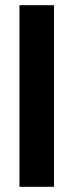

<svg xmlns="http://www.w3.org/2000/svg" viewBox="-20 -720 283 740"><path d="M55 -700V0H188V-700Z"/></svg>

Font: Unageo
Style: Bold
Weight: 700
Designer: Richard Sepsi
Foundry: Richard Sepsi
Version: Version 2.000